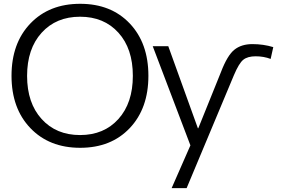

<svg xmlns="http://www.w3.org/2000/svg" viewBox="-20 -760 1468 1000"><path d="M138.2 -92.8Q40 -195.3 40 -365.2Q40 -535.2 138.2 -637.7Q236.3 -740.2 397.5 -740.2Q558.6 -740.2 655.8 -637.7Q752.9 -535.2 752.9 -365.2Q752.9 -195.3 655.8 -92.8Q558.6 9.8 397.5 9.8Q236.3 9.8 138.2 -92.8ZM196.8 -589.4Q121.1 -505.9 121.1 -364.7Q121.1 -223.6 196.8 -140.1Q272.5 -56.6 397 -56.6Q521.5 -56.6 596.7 -140.1Q671.9 -223.6 671.9 -365.2Q671.9 -506.8 596.7 -589.8Q521.5 -672.9 397 -672.9Q272.5 -672.9 196.8 -589.4ZM775.4 -519.5H856.4L1010.7 -91.8H1012.7L1130.9 -384.8Q1164.1 -471.7 1200.7 -501Q1237.3 -530.3 1294.4 -530.3Q1351.6 -530.3 1403.3 -514.6L1389.6 -453.1Q1353.5 -466.8 1311.5 -466.8Q1269.5 -466.8 1247.1 -448.7Q1224.6 -430.7 1198.2 -368.2L952.1 219.7H874L971.7 -2.9Z"/></svg>

Font: GenEi M Gothic v2 Regular
Style: Regular
Weight: 400
Version: Version 2.0